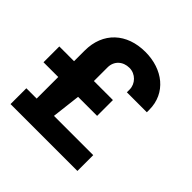

<svg xmlns="http://www.w3.org/2000/svg" viewBox="-179 -855 1013 1013"><g transform="rotate(45 327.0 -349.0)"><path d="M6 -397V-279H116V-118H39V0H538V-118H245L264 -279H406V-397H264V-499C264 -546 299 -579 348 -579C393 -579 429 -541 429 -499V-478H578V-496C578 -621 477 -698 348 -698C209 -698 116 -613 116 -476V-397Z"/></g></svg>

Font: Chivo
Style: Bold
Weight: 700
Designer: Hector Gatti
Foundry: Omnibus-Type
Version: Version 1.003;PS 001.003;hotconv 1.0.70;makeotf.lib2.5.58329